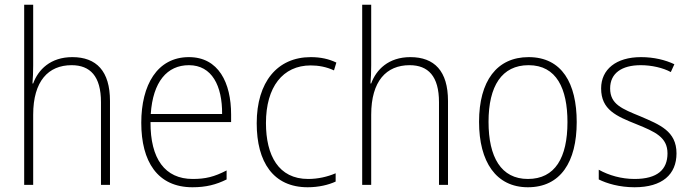

<svg xmlns="http://www.w3.org/2000/svg" viewBox="-20 -780 2916 810"><path d="M120 -504V-760H82V0H120V-296C120 -438 184 -505 282 -505C360 -505 406 -459 406 -349V0H444V-354C444 -480 387 -539 285 -539C193 -539 141 -486 120 -428H117C119 -454 120 -474 120 -504Z M777 -539C643 -539 576 -421 576 -262C576 -99 644 10 792 10C849 10 892 -1 936 -23V-61C884 -34 847 -25 793 -25C676 -25 614 -110 615 -265H955V-297C955 -431 902 -539 777 -539ZM777 -505C874 -505 918 -418 917 -299H616C625 -435 685 -505 777 -505Z M1278 10C1324 10 1366 0 1396 -14V-49C1361 -34 1321 -25 1280 -25C1155 -25 1102 -124 1102 -261C1102 -413 1173 -504 1291 -504C1323 -504 1357 -498 1389 -483L1399 -516C1368 -531 1333 -539 1291 -539C1150 -539 1063 -434 1063 -260C1063 -96 1133 10 1278 10Z M1546 -504V-760H1508V0H1546V-296C1546 -438 1610 -505 1708 -505C1786 -505 1832 -459 1832 -349V0H1870V-354C1870 -480 1813 -539 1711 -539C1619 -539 1567 -486 1546 -428H1543C1545 -454 1546 -474 1546 -504Z M2413 -265C2413 -428 2351 -539 2210 -539C2076 -539 2001 -438 2001 -266C2001 -97 2073 10 2207 10C2345 10 2413 -97 2413 -265ZM2041 -266C2041 -417 2097 -505 2210 -505C2328 -505 2374 -406 2374 -265C2374 -115 2322 -25 2207 -25C2094 -25 2041 -117 2041 -266Z M2834 -133C2834 -227 2763 -254 2682 -289C2604 -321 2554 -340 2554 -407C2554 -471 2603 -505 2683 -505C2729 -505 2777 -494 2810 -476L2825 -509C2787 -527 2739 -539 2684 -539C2579 -539 2516 -487 2516 -407C2516 -317 2580 -290 2665 -256C2744 -224 2796 -201 2796 -133C2796 -65 2754 -25 2657 -25C2602 -25 2549 -40 2506 -64V-23C2540 -6 2593 10 2657 10C2774 10 2834 -44 2834 -133Z"/></svg>

Font: Noto Sans Lao SemiCondensed ExtraLight
Style: Regular
Weight: 200
Width: 4
Designer: Monotype Design Team
Foundry: Monotype Imaging Inc.
Version: Version 2.003